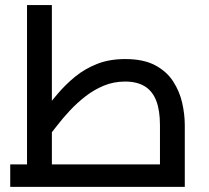

<svg xmlns="http://www.w3.org/2000/svg" viewBox="-20 -731 817 751"><path d="M20 0V-88H699.1L605.7 -3.7V-241Q605.7 -299.8 590.9 -337.6Q576.1 -375.3 545.7 -393.7Q515.4 -412 469.4 -412Q425.2 -412 386.7 -396.2Q348.3 -380.4 314.8 -354.5Q281.4 -328.6 253.5 -298.7Q225.6 -268.8 203.7 -240.3Q181.9 -211.9 165.3 -191.2L140.8 -285Q171.8 -324 203.8 -362Q235.8 -400 273.8 -431Q311.8 -462 359.8 -481Q407.8 -500 469.8 -500Q540.8 -500 586.3 -476Q631.8 -452 657.3 -412.5Q682.8 -373 692.8 -328Q702.8 -283 702.8 -241V0ZM85.7 -88V-711.2H182.9V-88Z"/></svg>

Font: TitilliumWeb ExtraLight
Style: Regular
Weight: 400
Designer: Mohamed Gaber, Accademia di Belle Arti di Urbino and others
Foundry: Kief Type Foundry, Accademia di Belle Arti di Urbino and others
Version: Version 3.000; ttfautohint (v1.8.2)